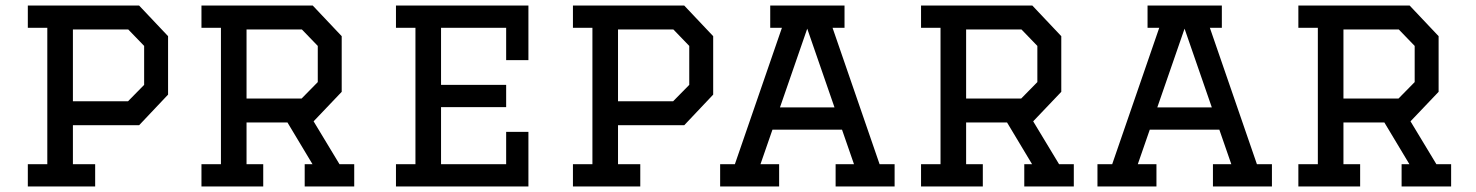

<svg xmlns="http://www.w3.org/2000/svg" viewBox="-20 -670 5305 690"><path d="M80 -650H480L584 -540V-330L480 -220H242V-80H322V0H80V-80H150V-570H80ZM242 -564V-306H440L498 -365V-505L441 -564Z M704 -650H1104L1208 -540V-340L1107 -234L1200 -80H1253V0H1075V-80H1103L1013 -230H866V-80H926V0H704V-80H774V-570H704ZM866 -564V-316H1064L1122 -375V-505L1065 -564Z M1403 -650H1879V-454H1799V-570H1565V-365H1799V-285H1565V-80H1799V-196H1879V0H1403V-80H1473V-570H1403Z M2039 -650H2439L2543 -540V-330L2439 -220H2201V-80H2281V0H2039V-80H2109V-570H2039ZM2201 -564V-306H2399L2457 -365V-505L2400 -564Z M2983 0V-80H3049L3006 -204H2756L2713 -80H2780V0H2568V-80H2621L2790 -570H2748V-650H3015V-570H2972L3141 -80H3195V0ZM2881 -567 2783 -284H2979Z M3290 -650H3690L3794 -540V-340L3693 -234L3786 -80H3839V0H3661V-80H3689L3599 -230H3452V-80H3512V0H3290V-80H3360V-570H3290ZM3452 -564V-316H3650L3708 -375V-505L3651 -564Z M4339 0V-80H4405L4362 -204H4112L4069 -80H4136V0H3924V-80H3977L4146 -570H4104V-650H4371V-570H4328L4497 -80H4551V0ZM4237 -567 4139 -284H4335Z M4646 -650H5046L5150 -540V-340L5049 -234L5142 -80H5195V0H5017V-80H5045L4955 -230H4808V-80H4868V0H4646V-80H4716V-570H4646ZM4808 -564V-316H5006L5064 -375V-505L5007 -564Z"/></svg>

Font: Graduate
Style: Regular
Weight: 400
Version: Version 1.001